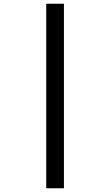

<svg xmlns="http://www.w3.org/2000/svg" viewBox="-20 -778 591 1030"><path d="M228 -758V232H323V-758Z"/></svg>

Font: Noto Sans Arabic UI SmBd
Style: Regular
Weight: 600
Designer: Monotype Design Team, Nadine Chahine and Nizar Qandah
Foundry: Monotype Imaging Inc.
Version: Version 2.010